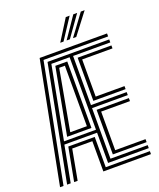

<svg xmlns="http://www.w3.org/2000/svg" viewBox="-175 -1090 992 1196"><g transform="rotate(-20 321.5 -492.0)"><path d="M12.2 0 168 -800H614.8V-780.2H186.5L35.2 0ZM59 0 205.8 -760.2H614.8V-740.5H368V-414.8H604.8V-394.8H368V-59.5H614.8V-39.8H345V-240.2H128.2L82.8 0ZM105.5 0 147 -220.5H322.2V-19.8H614.8V0H299.2V-200.5H165.8L128.8 0ZM133 -260H345V-740.5H224ZM161 -280 243 -720.5H322.2V-280ZM189 -300H299.2V-700.8H261.5ZM391 -434.5V-720.5H614.8V-700.8H413.8V-454.5H604.8V-434.5ZM391 -79.5V-375H604.8V-355H413.8V-99.2H614.8V-79.5ZM321 -845 408.2 -983.8H433.8L342.8 -845ZM405.5 -845 507.8 -983.8H533.2L427.2 -845ZM363.2 -845 458 -983.8H483.5L384.8 -845Z"/></g></svg>

Font: Big Shoulders Inline Text Thin
Style: Bold
Weight: 700
Version: Version 2.002